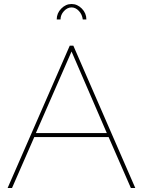

<svg xmlns="http://www.w3.org/2000/svg" viewBox="-20 -938 714 958"><path d="M328 -710H346L655 0H633L522 -254H151L40 0H18ZM513 -274 337 -681 159 -274ZM337 -901Q316 -901 299 -882.5Q282 -864 282 -841H263Q263 -872 285.5 -895Q308 -918 337 -918Q366 -918 388.5 -895Q411 -872 411 -841H393Q390 -866 373.5 -883.5Q357 -901 337 -901Z"/></svg>

Font: Raleway Thin
Style: Regular
Weight: 100
Designer: Matt McInerney, Pablo Impallari, Rodrigo Fuenzalida
Foundry: Matt McInerney, Pablo Impallari, Rodrigo Fuenzalida
Version: Version 4.026